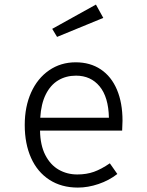

<svg xmlns="http://www.w3.org/2000/svg" viewBox="-20 -826 655 856"><path d="M158.5 -243.6Q159.5 -178.5 182.1 -134.6Q204.6 -90.8 241.8 -69.5Q279 -48.2 324.6 -48.2Q365.6 -48.2 398.7 -60Q431.8 -71.8 469.7 -97.9L503.1 -50.3Q466.2 -21.5 419.2 -5.6Q372.3 10.3 327.2 10.3Q253.8 10.3 200.3 -24.4Q146.7 -59 118.5 -122.1Q90.3 -185.1 90.3 -268.7Q90.3 -350.3 118.7 -413.6Q147.2 -476.9 199 -512.6Q250.8 -548.2 317.4 -548.2Q382.1 -548.2 429.2 -516.7Q476.4 -485.1 501.3 -426.4Q526.2 -367.7 526.2 -287.7Q526.2 -275.9 524.6 -243.6ZM159.5 -301H465.6Q463.6 -393.3 424.1 -441Q384.6 -488.7 319 -488.7Q274.4 -488.7 239.7 -467.9Q205.1 -447.2 184.1 -405.1Q163.1 -363.1 159.5 -301ZM212.8 -697.4 407.7 -805.6 440.5 -746.2 234.4 -661.5Z"/></svg>

Font: Fira Code Fixed Light
Style: Regular
Weight: 300
Monospace: yes
Designer: Carrois Corporate, Edenspiekermann AG, Nikita Prokopov
Foundry: Carrois Corporate, Edenspiekermann AG, Nikita Prokopov
Version: Version 5.002